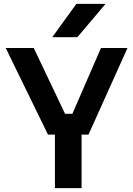

<svg xmlns="http://www.w3.org/2000/svg" viewBox="-20 -980 695 1000"><path d="M382.8 -786.1H252L377.9 -960H529.8ZM404.8 0H266.1V-278.8H230L9.8 -730H155.8L318.8 -387.2H356.9L505.9 -730H644L440.9 -278.8H404.8Z"/></svg>

Font: Sora SemiBold
Style: Regular
Weight: 600
Designer: Jonathan Barnbrook, Julián Moncada
Foundry: Barnbrook Fonts
Version: Version 2.000